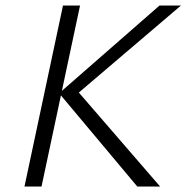

<svg xmlns="http://www.w3.org/2000/svg" viewBox="-20 -678 678 698"><path d="M479 0 195 -339 560 -658H638L246 -324L255 -355L562 0ZM69 0 209 -658H271L131 0Z"/></svg>

Font: Ysabeau Office Light
Style: Italic
Weight: 300
Italic angle: -12°
Designer: Christian Thalmann (Catharsis Fonts)
Version: Version 2.001;gftools[0.9.30]; featfreeze: tnum,lnum,ss02